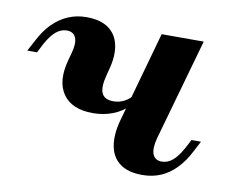

<svg xmlns="http://www.w3.org/2000/svg" viewBox="-57 -499 691 580"><g transform="rotate(10 288.5 -209.0)"><path d="M412.1 11.3Q369.4 11.3 344.4 -6.9Q319.4 -25 312.9 -58.9Q306.5 -92.7 318.5 -137.9L396.8 -417.7H525.8L437.9 -106.5Q429 -73.4 435.9 -56Q442.7 -38.7 463.7 -38.7Q481.5 -38.7 496.8 -51.6Q512.1 -64.5 526.6 -91.1L541.1 -118.5H570.2L552.4 -84.7Q536.3 -53.2 515.3 -31.9Q494.4 -10.5 469 0.4Q443.5 11.3 412.1 11.3ZM233.1 -146.8Q168.5 -146.8 141.5 -185.5Q114.5 -224.2 132.3 -290.3L138.7 -313.7Q147.6 -345.2 140.7 -362.1Q133.9 -379 112.9 -379Q95.2 -379 79.8 -366.1Q64.5 -353.2 50 -326.6L35.5 -298.4H5.6L24.2 -333.1Q40.3 -364.5 61.3 -385.5Q82.3 -406.5 108.1 -417.7Q133.9 -429 164.5 -429Q207.3 -429 232.3 -411.3Q257.3 -393.5 264.1 -360.9Q271 -328.2 258.9 -284.7L254 -265.3Q244.4 -229 252.4 -210.9Q260.5 -192.7 287.9 -192.7Q305.6 -192.7 321.4 -200.8Q337.1 -208.9 348.4 -224.2L342.7 -189.5Q321.8 -168.5 294 -157.7Q266.1 -146.8 233.1 -146.8Z"/></g></svg>

Font: Playfair 5pt SemiExpanded Light ExtraBold
Style: Italic
Weight: 800
Italic angle: -15.6°
Version: Version 2.001;gftools[0.9.30]